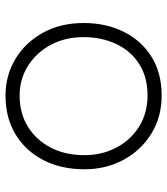

<svg xmlns="http://www.w3.org/2000/svg" viewBox="24 -608 593 680"><g transform="rotate(-90 320.0 -267.5)"><path d="M322 -544Q393 -544 451.5 -509Q510 -474 544.5 -411.5Q579 -349 579 -267Q579 -189 548.5 -126.5Q518 -64 460.5 -27.5Q403 9 322 9Q246 9 187 -27.5Q128 -64 94.5 -126Q61 -188 61 -264Q61 -348 94 -411Q127 -474 185.5 -509Q244 -544 322 -544ZM322 -494Q259 -494 211.5 -464.5Q164 -435 137.5 -383.5Q111 -332 111 -264Q111 -203 137.5 -152Q164 -101 212 -71Q260 -41 322 -41Q388 -41 434.5 -71Q481 -101 505 -152.5Q529 -204 529 -267Q529 -333 501.5 -384Q474 -435 427 -464.5Q380 -494 322 -494Z"/></g></svg>

Font: Hubballi
Style: Regular
Weight: 400
Designer: Erin McLaughlin
Version: Version 1.000; ttfautohint (v1.8.3)